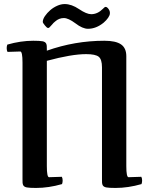

<svg xmlns="http://www.w3.org/2000/svg" viewBox="-20 -914 734 947"><path d="M495 -713Q349 -713 211 -664V-670Q212 -691 207.5 -699.5Q203 -708 189.5 -710.5Q176 -713 144 -713Q82 -713 16 -694Q13 -685 13 -677Q13 -665 17 -658L80 -660Q91 -660 91 -605V-30Q90 -9 94.5 -0.5Q99 8 112.5 10.5Q126 13 158 13Q220 13 286 -6Q289 -15 289 -23Q289 -35 285 -42L222 -40Q211 -40 211 -95V-614Q333 -647 405 -647Q451 -647 467 -634Q483 -621 483 -582V-30Q482 -9 486.5 -0.5Q491 8 504.5 10.5Q518 13 550 13Q612 13 678 -6Q681 -15 681 -23Q681 -35 677 -42L614 -40Q603 -40 603 -95V-637Q603 -677 577 -695Q551 -713 495 -713ZM237 -793Q243 -801 252 -808Q271 -825 295 -825Q317 -825 352 -799Q387 -772 414 -772Q454 -772 491 -802Q505 -814 513.5 -826.5Q522 -839 522 -848Q523 -859 515.5 -869.5Q508 -880 501 -880Q496 -880 487 -870Q461 -844 430 -844Q407 -844 370 -869Q333 -894 299 -894Q281 -894 262 -885.5Q243 -877 228 -864Q212 -850 201.5 -834.5Q191 -819 191 -806Q191 -801 202 -788Q206 -783 210 -779.5Q214 -776 217 -776Q221 -776 224 -779Z"/></svg>

Font: Federant
Style: Regular
Weight: 400
Designer: Olexa M. Volochay, Alexei Vanyashin, Otto Ludwig Naegele
Foundry: Cyreal (www.cyreal.org)
Version: Version 1.011; ttfautohint (v1.4.1)